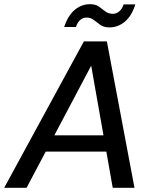

<svg xmlns="http://www.w3.org/2000/svg" viewBox="-37 -898 735 918"><path d="M-17 0 364 -700H474L606 0H502L399 -584L90 0ZM114 -173 154 -251H514L527 -173ZM270 -769Q288 -824 320.5 -851Q353 -878 393 -878Q420 -878 436 -866.5Q452 -855 466.5 -843.5Q481 -832 503 -832Q519 -832 533 -843.5Q547 -855 554 -877H610Q593 -822 560 -794.5Q527 -767 487 -767Q459 -767 442.5 -779Q426 -791 411.5 -802.5Q397 -814 377 -814Q360 -814 347 -803Q334 -792 326 -769Z"/></svg>

Font: DM Sans 20pt Medium
Style: Italic
Weight: 500
Italic angle: -10°
Version: Version 4.004;gftools[0.9.30]